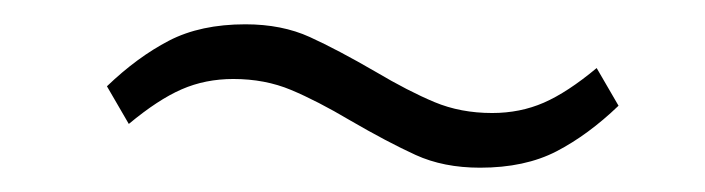

<svg xmlns="http://www.w3.org/2000/svg" viewBox="-20 -384 580 158"><path d="M375 -246Q345 -246 322 -256.5Q299 -267 268 -285Q241 -301 219.5 -310Q198 -319 172 -319Q149 -319 129.5 -310.5Q110 -302 86 -282L68 -313Q93 -337 119 -350.5Q145 -364 182 -364Q212 -364 235 -353.5Q258 -343 289 -325Q316 -309 337.5 -300Q359 -291 385 -291Q408 -291 427.5 -299.5Q447 -308 471 -328L489 -297Q464 -273 438 -259.5Q412 -246 375 -246Z"/></svg>

Font: IBM Plex Sans Condensed Light
Style: Italic
Weight: 300
Width: 3
Italic angle: -11°
Designer: Mike Abbink, Paul van der Laan, Pieter van Rosmalen
Foundry: Bold Monday
Version: Version 1.3